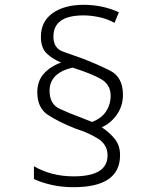

<svg xmlns="http://www.w3.org/2000/svg" viewBox="-20 -779 640 798"><path d="M315 -291Q271 -307 228.5 -326.5Q186 -346 186 -402Q186 -475 281 -498Q361 -473 400.5 -450Q440 -427 440 -380Q440 -346 421.5 -317Q403 -288 363 -272ZM479 -134Q479 -174 457.5 -201Q436 -228 403 -250Q441 -267 466 -303Q491 -339 491 -385Q491 -459 436.5 -486Q382 -513 325 -535Q284 -550 243 -564Q202 -578 202 -627Q202 -715 327 -715Q357 -715 391 -708Q425 -701 456 -684L474 -728Q407 -759 327 -759Q248 -759 199 -724.5Q150 -690 150 -626Q150 -581 173 -558Q196 -535 234 -519Q189 -503 162 -472.5Q135 -442 135 -396Q135 -331 178.5 -302Q222 -273 295 -244Q344 -229 385.5 -204Q427 -179 427 -133Q427 -46 286 -46Q194 -46 121 -88V-35Q150 -21 192.5 -11Q235 -1 286 -1Q479 -1 479 -134Z"/></svg>

Font: Noto Sans Mono UI Light
Style: Regular
Weight: 300
Designer: Monotype Design team
Foundry: Monotype Imaging Inc.
Version: 1.000